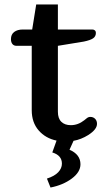

<svg xmlns="http://www.w3.org/2000/svg" viewBox="-20 -619 477 859"><path d="M190 180Q224 169 240.5 151.5Q257 134 257 113Q257 76 214 63L233 10Q184 0 153 -35.5Q122 -71 122 -126V-414H54Q42 -414 35.5 -422Q29 -430 29 -444Q29 -465 43.5 -476Q58 -487 82 -487H124L142 -599H239V-487H393Q400 -487 404.5 -483Q409 -479 409 -472Q409 -456 396.5 -447.5Q384 -439 355 -433L239 -414V-119Q239 -89 254.5 -74Q270 -59 297 -59Q329 -59 357 -81Q360 -83 367.5 -89.5Q375 -96 384 -96Q397 -96 405.5 -87.5Q414 -79 414 -65Q414 -40 375 -15Q343 5 309 11L291 51Q340 72 340 116Q340 151 301 180Q262 209 206 220Z"/></svg>

Font: Maitree Semibold
Style: Regular
Weight: 600
Designer: CadsonDemak Team
Foundry: CadsonDemak
Version: Version 1.000